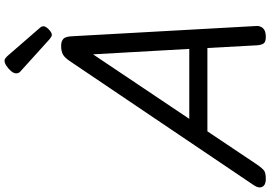

<svg xmlns="http://www.w3.org/2000/svg" viewBox="-250 -987 1194 848"><g transform="rotate(-90 347.0 -563.0)"><path d="M-20 14Q-46 14 -54 -1.5Q-62 -17 -47 -39L500 -850Q515 -873 529.5 -881.5Q544 -890 569 -890Q588 -890 599 -880.5Q610 -871 611 -839L656 -31Q658 -11 646.5 1.5Q635 14 609 14Q587 14 580 5.5Q573 -3 571 -23L559 -244H191L45 -26Q27 0 16.5 7Q6 14 -20 14ZM246 -324H555L531 -749ZM617 -931Q613 -931 608 -934Q603 -937 598 -941L462 -1064Q452 -1072 449.5 -1077Q447 -1082 447 -1089Q447 -1099 457 -1111Q467 -1123 480 -1131.5Q493 -1140 503 -1140Q508 -1140 512.5 -1137Q517 -1134 522 -1129L647 -985Q653 -978 654 -975Q655 -972 655 -968Q655 -958 641 -944.5Q627 -931 617 -931Z"/></g></svg>

Font: Playwrite DK Uloopet
Style: Regular
Weight: 400
Designer: Veronika Burian, José Scaglione
Foundry: TypeTogether
Version: Version 1.002